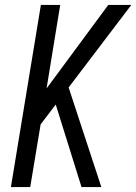

<svg xmlns="http://www.w3.org/2000/svg" viewBox="-20 -755 550 775"><path d="M24 0 145 -735H223L168 -398L417 -735H510L257 -402L389 0H309L205 -333L144 -253L102 0Z"/></svg>

Font: Iosevka Oblique
Style: Regular
Weight: 400
Italic angle: -9°
Monospace: yes
Designer: Belleve Invis
Foundry: Belleve Invis
Version: Version 32.5.0; ttfautohint (v1.8.4)